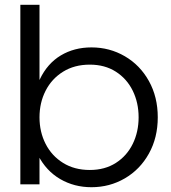

<svg xmlns="http://www.w3.org/2000/svg" viewBox="-20 -770 715 802"><path d="M362 -572Q438 -572 501.5 -535Q565 -498 602 -431.5Q639 -365 639 -280Q639 -195 602 -128.5Q565 -62 501.5 -25Q438 12 362 12Q290 12 231.5 -22Q173 -56 139 -121.5Q105 -187 105 -280H115Q115 -373 146.5 -439Q178 -505 234 -538.5Q290 -572 362 -572ZM355 -60Q418 -60 464 -89.5Q510 -119 534.5 -169Q559 -219 559 -280Q559 -341 534.5 -391Q510 -441 464 -470.5Q418 -500 355 -500Q291 -500 243.5 -470.5Q196 -441 170.5 -391Q145 -341 145 -280Q145 -219 170.5 -169Q196 -119 243.5 -89.5Q291 -60 355 -60ZM145 -750V-377L125 -280L145 -160V0H65V-750Z"/></svg>

Font: TASA Explorer VF
Style: Regular
Weight: 400
Designer: Weizhong Zhang
Foundry: Local Remote
Version: Version 1.000;Glyphs 3.2 (3192)